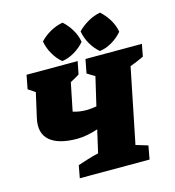

<svg xmlns="http://www.w3.org/2000/svg" viewBox="-128 -1006 1018 1114"><g transform="rotate(-15 381.5 -449.0)"><path d="M213 0 227 -75Q256 -84 287.5 -94.5Q319 -105 353 -112L384 -248Q351 -237 319 -231Q287 -225 259 -225Q146 -225 94.5 -270Q43 -315 63 -403L96 -549L54 -577L70 -660H377L362 -584Q351 -576 337.5 -569Q324 -562 307 -552L273 -384Q310 -372 353 -372Q383 -372 414 -378L454 -549L408 -577L424 -660H763L749 -587Q730 -578 709 -569Q688 -560 666 -552L575 -103L647 -81L632 0ZM350 -898Q380 -871 401 -835.5Q422 -800 428 -762Q403 -732 366 -710Q329 -688 291 -683Q262 -707 240.5 -744Q219 -781 212 -822Q238 -850 274 -870.5Q310 -891 350 -898ZM575 -898Q605 -871 626.5 -835.5Q648 -800 654 -762Q629 -732 592.5 -710Q556 -688 517 -683Q488 -707 466.5 -744Q445 -781 438 -822Q465 -850 501 -870.5Q537 -891 575 -898Z"/></g></svg>

Font: Piazzolla Black
Style: Italic
Weight: 900
Italic angle: -11.3°
Designer: Juan Pablo del Peral
Foundry: Huerta Tipografica
Version: Version 1.330